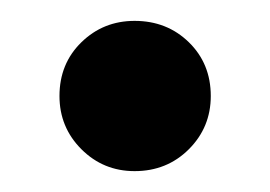

<svg xmlns="http://www.w3.org/2000/svg" viewBox="-20 -445 259 184"><path d="M109 -281Q79 -281 58 -302Q37 -323 37 -353Q37 -384 58 -404.5Q79 -425 109 -425Q140 -425 161 -404.5Q182 -384 182 -353Q182 -323 161 -302Q140 -281 109 -281Z"/></svg>

Font: Cinzel
Style: Bold
Weight: 700
Designer: Natanael Gama
Version: Version 2.000